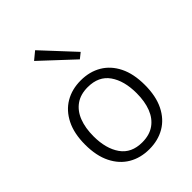

<svg xmlns="http://www.w3.org/2000/svg" viewBox="-222 -864 980 980"><g transform="rotate(-45 268.0 -374.0)"><path d="M269 11Q205.5 11 157 -17.5Q108.5 -46 80.8 -101.5Q53 -157 53 -237.5Q53 -318 80.8 -373.2Q108.5 -428.5 157 -457Q205.5 -485.5 269 -485.5Q332.5 -485.5 381 -457Q429.5 -428.5 457 -373.2Q484.5 -318 484.5 -237.5Q484.5 -157 457 -101.5Q429.5 -46 381 -17.5Q332.5 11 269 11ZM268 -39.5Q320.5 -39.5 355.5 -64.2Q390.5 -89 407.8 -133.5Q425 -178 425 -237.5Q425 -327 386.8 -381.5Q348.5 -436 270 -436Q217.5 -436 182.8 -411.2Q148 -386.5 130.8 -341.8Q113.5 -297 113.5 -237.5Q113.5 -148.5 151.8 -94Q190 -39.5 268 -39.5ZM342 -564.5 171 -724 213.5 -759 372 -588.5Z"/></g></svg>

Font: Karla Light
Style: Regular
Weight: 300
Designer: Jonathan Pinhorn
Version: Version 2.004;gftools[0.9.33]